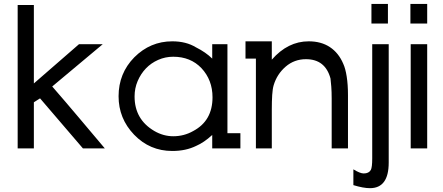

<svg xmlns="http://www.w3.org/2000/svg" viewBox="-20 -756 2254 978"><path d="M152.5 0H70V-730.5H152.5V-331L382.5 -531H503.5L246 -315.5Q312.5 -239 381.2 -157.5Q450 -76 514 0H402.5L184 -255L152.5 -235Z M1061 -68.5Q1019 -30 979.5 -13Q953 0 922.8 6.5Q892.5 13 857.5 13Q743 13 663 -70Q584 -152.5 584 -265.5Q584 -382.5 664 -464Q745.5 -545.5 857.5 -545.5Q928 -545.5 978 -515Q1028 -490 1061 -457.5V-531H1138.5V-77.5H1204.5V0H1061ZM862.5 -467Q822 -467 785.8 -451Q749.5 -435 723.2 -407.5Q697 -380 681.2 -343.2Q665.5 -306.5 665.5 -264.5Q665.5 -147.5 766.5 -88.5Q812.5 -62 862.5 -62Q917.5 -62 964 -88.5Q1062.5 -140.5 1062.5 -260.5Q1062.5 -348.5 1006 -409Q950.5 -467 862.5 -467Z M1669.5 -253.5Q1669.5 -289.5 1667.5 -314.2Q1665.5 -339 1663.5 -356Q1637 -454.5 1538.5 -454.5Q1479 -454.5 1435 -416.5Q1391 -378.5 1374 -322Q1368.5 -303.5 1366.5 -272Q1364.5 -240.5 1364.5 -198.5V0H1283.5V-457.5H1230.5V-545.5H1364.5V-452Q1446 -545.5 1552.5 -545.5Q1616 -545.5 1660.5 -516Q1705 -486.5 1728.5 -431Q1739.5 -407.5 1746 -366.2Q1752.5 -325 1752.5 -272V0H1669.5Z M1864.5 202.5Q1831 202.5 1780 187V106.5Q1814 127.5 1832.5 127.5Q1859 127.5 1869 109.5Q1876 96 1876 51V-531H1960V72Q1960 202.5 1864.5 202.5ZM1956 -736V-636H1872V-736Z M2156 -531V0H2072V-531ZM2156 -736V-636H2070.5V-736Z"/></svg>

Font: MM Phetkon
Style: Regular
Weight: 400
Designer: Khon Soe Zaw Thu
Version: Version 1.00 July 15, 2016, initial release